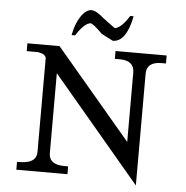

<svg xmlns="http://www.w3.org/2000/svg" viewBox="-62 -1009 1066 1100"><g transform="rotate(5 470.5 -459.0)"><path d="M663 -934Q633 -784 556 -784L490 -818Q435 -873 420 -873Q419 -873 412 -871Q379 -860 338 -796H318Q333 -872 368 -917Q393 -948 420 -948Q447 -948 492 -908Q561 -856 563 -857L569 -859Q604 -871 644 -935ZM253 -112Q253 -45 342 -45H364V0H70V-45L95 -46Q182 -49 182 -112V-652Q178 -675 135 -682H70V-727H255L689 -214V-612Q689 -682 605 -682H577V-727H871V-681H845Q760 -681 760 -612V30L253 -571Z"/></g></svg>

Font: Sawarabi Mincho
Style: Regular
Weight: 400
Version: Version 1.00